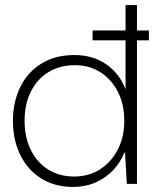

<svg xmlns="http://www.w3.org/2000/svg" viewBox="-20 -725 646 757"><path d="M345 -566V-605H567V-566ZM268 12Q195 12 141.5 -22Q88 -56 59.5 -115Q31 -174 31 -248Q31 -323 60 -382Q89 -441 143.5 -474.5Q198 -508 273 -508Q347 -508 399.5 -471Q452 -434 475 -373V-705H520V0H480L473 -123H470Q455 -85 426.5 -54.5Q398 -24 357.5 -6Q317 12 268 12ZM272 -29Q330 -29 374.5 -57.5Q419 -86 444.5 -135.5Q470 -185 470 -248Q470 -314 444.5 -363.5Q419 -413 375.5 -440.5Q332 -468 275 -468Q217 -468 172.5 -441.5Q128 -415 102.5 -365.5Q77 -316 77 -249Q77 -182 102 -132.5Q127 -83 171 -56Q215 -29 272 -29Z"/></svg>

Font: DM Sans 36pt ExtraLight
Style: Regular
Weight: 250
Designer: Colophon Foundry, Jonny Pinhorn
Foundry: Colophon Foundry
Version: Version 4.004;gftools[0.9.30]